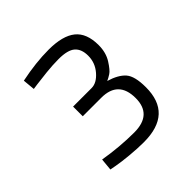

<svg xmlns="http://www.w3.org/2000/svg" viewBox="-106 -873 477 477"><g transform="rotate(-45 132.5 -634.0)"><path d="M33 -788Q86 -799 131 -799Q180 -799 203.5 -780Q227 -761 227 -719Q227 -693 215 -674Q203 -655 194.5 -649.5Q186 -644 179 -641Q209 -632 222.5 -616.5Q236 -601 236 -562Q236 -469 136 -469Q114 -469 87.5 -471.5Q61 -474 45 -477L29 -480L32 -512Q86 -503 136 -503Q199 -503 199 -561Q199 -622 139 -622H74V-656H139Q157 -656 173.5 -675Q190 -694 190 -719Q190 -742 177 -753.5Q164 -765 132 -765Q112 -765 88 -762.5Q64 -760 50 -758L36 -756Z"/></g></svg>

Font: TypoPRO Titillium Text
Style: 1 wt
Weight: 100
Designer: Accademia di Belle Arti di Urbino and others
Foundry: Accademia di Belle Arti di Urbino and others.
Version: Version 25.000